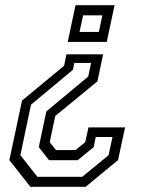

<svg xmlns="http://www.w3.org/2000/svg" viewBox="-20 -720 590 740"><path d="M377.5 -510.5 355.5 -406.5 193 -273 171.5 -172 196 -141.5H271L308.5 -172L321 -229H462L435 -103L310 0H97L16 -103L65 -332.5L227 -466.5L236 -510.5ZM374.5 -661H300.5L286.5 -597H361ZM421.5 -700 391.5 -558.5H241L271 -700ZM331 -477.5H266.5L261 -451L99.5 -316.5L58.5 -122L124 -38.5H297L398.5 -122L413.5 -192H349L341 -153L279.5 -102.5H169L129.5 -153L158.5 -290.5L320 -425Z"/></svg>

Font: Tourney
Style: Italic
Weight: 400
Italic angle: -12°
Version: Version 1.015